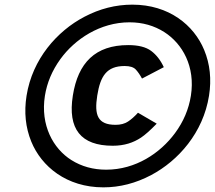

<svg xmlns="http://www.w3.org/2000/svg" viewBox="-20 -710 924 826"><path d="M424.8 96C495.5 96 564.1 78.3 630.7 43C747.4 -18.9 854.1 -139.5 879.2 -298C890.4 -368.7 883.5 -434.3 858.4 -495C814.3 -601.7 707.1 -690 549.3 -690C478 -690 409 -672.5 342.5 -637.5C225.7 -576.1 119.3 -456.3 94.2 -298C83 -227.3 89.8 -161.7 114.5 -101C158.1 6.1 266.4 96 424.8 96ZM436.8 20C380.8 20 330.9 6.2 286.9 -21.5C209.2 -70.4 153.1 -170.9 173.2 -298C182.1 -354 204.2 -406.5 239.6 -455.5C301.8 -541.5 410.6 -614 537.2 -614C593.2 -614 643.3 -599.8 687.5 -571.5C764.5 -522.1 821.1 -424 801.2 -298C792 -240 769.2 -186.3 732.7 -137C669.3 -51.2 563.5 20 436.8 20ZM398.4 -299C411.6 -382.4 438.6 -426 516.5 -426C539.1 -426 555.2 -420.8 564.5 -410.5C573.9 -400.2 582.7 -387.3 590.9 -372L684.7 -421C670.8 -451 652.6 -474.3 630.3 -491C607.9 -507.7 575.1 -516 531.7 -516C390.2 -516 315.7 -440.2 293.4 -299C270.5 -155 327.8 -83 465.1 -83C515.2 -83 553.7 -96.2 586.7 -118C603.8 -129.3 626.3 -149.3 654.2 -178L573.6 -225C559.1 -209 544.8 -196.3 530.6 -187C516.5 -177.7 498.7 -173 477.4 -173C399.8 -173 385.1 -215.1 398.4 -299Z"/></svg>

Font: Fog Sans
Style: It
Weight: 700
Foundry: Intel Corporation
Version: Version 1.00